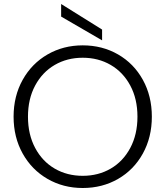

<svg xmlns="http://www.w3.org/2000/svg" viewBox="-20 -934 828 961"><path d="M394 7Q297 7 218 -38.5Q139 -84 93.5 -165.5Q48 -247 48 -350Q48 -453 93.5 -534.5Q139 -616 218 -661.5Q297 -707 394 -707Q492 -707 571 -661.5Q650 -616 695 -534.5Q740 -453 740 -350Q740 -247 695 -165.5Q650 -84 571 -38.5Q492 7 394 7ZM394 -54Q472 -54 534 -90Q596 -126 632 -193.5Q668 -261 668 -350Q668 -439 632 -506Q596 -573 534 -609Q472 -645 394 -645Q316 -645 254 -609Q192 -573 156 -506Q120 -439 120 -350Q120 -261 156 -193.5Q192 -126 254 -90Q316 -54 394 -54ZM491 -786V-732L286 -851V-914Z"/></svg>

Font: A Bank Premium Light
Style: Regular
Weight: 300
Designer: Ninad Kale (Devanagari), Jonny Pinhorn (Latin), Htun Naung (Myanmar)
Foundry: Indian Type Foundry
Version: 4.004